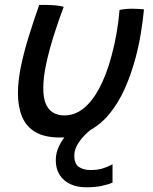

<svg xmlns="http://www.w3.org/2000/svg" viewBox="-20 -541 629 790"><path d="M443 135.1V210.5Q425.8 217.8 399.3 223.7Q372.9 229.6 333.9 229.6Q297.9 229.6 269.6 216.7Q241.4 203.8 225.4 178.6Q209.5 153.5 209.5 117.9Q209.5 88.9 221.9 62.3Q234.2 35.7 254 13.1Q273.8 -9.6 296.1 -26.6Q318.5 -43.6 338 -53.1L383.8 -28.1Q363.8 -17.2 340.8 3.3Q317.8 23.8 301.7 48.8Q285.7 73.8 285.7 99.1Q285.7 132.9 304.5 145.8Q323.2 158.6 351.7 158.6Q379.9 158.6 400.1 152.8Q420.4 146.9 443 135.1ZM471.8 -499.8Q479.9 -502.2 494.7 -503.6Q509.5 -505.1 523.6 -505.1Q535.6 -505.1 550.2 -504.3Q564.8 -503.6 572.4 -502.1Q567.6 -453.4 559.3 -402.8Q551 -352.3 537.9 -303.3Q520.1 -236.4 493.7 -177Q467.3 -117.6 430.1 -72.2Q392.9 -26.9 342.7 -1Q292.6 24.8 227.1 24.8Q163.2 24.8 125.1 2Q87.1 -20.8 70.4 -61.9Q53.8 -102.9 53.8 -157.1Q53.8 -208.4 66.2 -268.2Q78.6 -328 98.7 -392.3Q118.8 -456.6 141.2 -520.6Q150.4 -520.9 163.8 -520.9Q177.1 -520.9 188.3 -520.2Q203.6 -519.6 218.2 -517.7Q232.8 -515.8 242.1 -512.8Q221 -457.1 201.8 -396.5Q182.6 -335.9 170.3 -279.5Q158.1 -223 158.1 -178.1Q158.1 -121.2 180.4 -93.7Q202.8 -66.1 245.4 -66.1Q287.4 -66.1 323.3 -94.6Q359.1 -123.1 388.3 -177.4Q417.4 -231.8 438.4 -309.2Q450.7 -354.1 459.2 -401.8Q467.8 -449.4 471.8 -499.8Z"/></svg>

Font: Grandstander Thin
Style: Italic
Weight: 100
Italic angle: -15°
Designer: Tyler Finck
Foundry: Etcetera Type Co
Version: Version 1.200